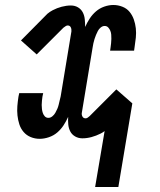

<svg xmlns="http://www.w3.org/2000/svg" viewBox="-20 -548 640 769"><path d="M361 201 399 -23Q395 -20 391 -17.5Q387 -15 383 -13Q365 -4 346.5 1Q328 6 310 6Q294 6 281 -1.5Q268 -9 261.5 -21.5Q255 -34 253.5 -49Q252 -64 253 -80Q245 -62 234.5 -46Q224 -30 209.5 -17.5Q195 -5 176 1.5Q157 8 139 8Q120 8 103 1Q86 -6 74.5 -19.5Q63 -33 57.5 -50Q52 -67 50 -85.5Q48 -104 49.5 -123Q51 -142 54 -161L57 -175H153L150 -161Q149 -153 148 -144.5Q147 -136 147 -127.5Q147 -119 148 -111Q149 -103 151.5 -95.5Q154 -88 159.5 -82Q165 -76 174 -76Q182 -76 189.5 -82Q197 -88 201.5 -96Q206 -104 209.5 -112Q213 -120 215 -128.5Q217 -137 219 -145.5Q221 -154 223 -162L266 -422Q267 -431 263.5 -438.5Q260 -446 251 -446Q247 -446 242.5 -443Q238 -440 234 -437L127 -330L64 -386L170 -493Q175 -497 180 -500.5Q185 -504 191 -507Q208 -516 227 -521Q246 -526 264 -526Q280 -526 292.5 -518.5Q305 -511 311.5 -498.5Q318 -486 319.5 -471Q321 -456 321 -440Q329 -458 339.5 -474Q350 -490 364.5 -502.5Q379 -515 397.5 -521.5Q416 -528 434 -528Q453 -528 470.5 -521Q488 -514 499 -500.5Q510 -487 516 -470Q522 -453 524 -434.5Q526 -416 524 -397Q522 -378 519 -359L517 -345H421L423 -359Q424 -367 425 -375.5Q426 -384 426 -392.5Q426 -401 425.5 -409Q425 -417 422 -424.5Q419 -432 413.5 -438Q408 -444 399 -444Q391 -444 383.5 -438Q376 -432 372 -424Q368 -416 364.5 -408Q361 -400 358.5 -391.5Q356 -383 354 -374.5Q352 -366 351 -358L308 -98Q306 -89 310 -81.5Q314 -74 323 -74Q327 -74 331.5 -77Q336 -80 339 -83L446 -190L510 -134L454 201Z"/></svg>

Font: Iosevka Etoile Medium
Style: Italic
Weight: 500
Italic angle: -9°
Designer: Belleve Invis
Foundry: Belleve Invis
Version: Version 22.1.2; ttfautohint (v1.8.4)